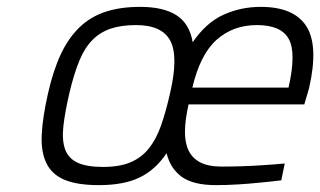

<svg xmlns="http://www.w3.org/2000/svg" viewBox="-20 -529 932 559"><path d="M626 -44Q652 -44 684 -45Q716 -46 744 -48Q777 -50 809 -53L799 -4Q767 0 734 3Q705 6 672 8Q639 10 609 10Q543 10 509.5 -14Q476 -38 465 -83Q433 -35 387 -12.5Q341 10 268 10Q205 10 168 -5.5Q131 -21 115 -54Q99 -87 101.5 -137.5Q104 -188 120 -258Q135 -324 157 -371Q179 -418 211 -449Q243 -480 286.5 -494.5Q330 -509 388 -509Q456 -509 494 -484.5Q532 -460 541 -406Q580 -463 630.5 -486Q681 -509 739 -509Q836 -509 872 -452.5Q908 -396 880 -273L866 -225H529Q519 -181 518.5 -147.5Q518 -114 529 -91Q540 -68 563.5 -56Q587 -44 626 -44ZM280 -43Q328 -43 360 -56.5Q392 -70 413.5 -97Q435 -124 449 -164Q463 -204 475 -257Q500 -364 476 -410Q452 -456 376 -456Q333 -456 302 -445.5Q271 -435 248.5 -412Q226 -389 210.5 -351Q195 -313 182 -258Q169 -202 164.5 -161.5Q160 -121 169.5 -94.5Q179 -68 205.5 -55.5Q232 -43 280 -43ZM820 -274Q843 -374 821 -415Q799 -456 728 -456Q659 -456 611 -413.5Q563 -371 540 -274Z"/></svg>

Font: Panefresco 250wt
Style: Italic
Weight: 300
Version: Version 1.000